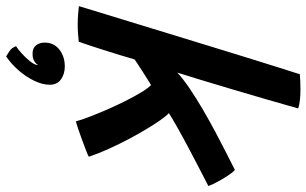

<svg xmlns="http://www.w3.org/2000/svg" viewBox="-216 -556 1021 640"><g transform="rotate(90 295.0 -235.5)"><path d="M379 22.5Q374.5 5 364 -22.2Q353.5 -49.5 340 -80.8Q326.5 -112 311.5 -141.8Q296.5 -171.5 282.8 -194.5Q269 -217.5 258 -228Q251 -223.5 238.2 -215.8Q225.5 -208 211.8 -199Q198 -190 187.2 -183Q176.5 -176 172.5 -173Q166.5 -151.5 158 -124Q149.5 -96.5 140.8 -69Q132 -41.5 124.8 -19.5Q117.5 2.5 113.5 13Q99.5 14.5 85.2 15.5Q71 16.5 56.5 16.5Q39 16.5 23 15.2Q7 14 -5 12.5Q1.5 -9 15 -53.5Q28.5 -98 46.8 -157.2Q65 -216.5 85.5 -283.8Q106 -351 126.8 -418.5Q147.5 -486 166.2 -546.5Q185 -607 199.5 -653.2Q214 -699.5 222 -724Q234 -725 247.2 -725.5Q260.5 -726 274 -726Q291.5 -726 307.8 -724.2Q324 -722.5 336 -718.5Q322 -668.5 305 -610.2Q288 -552 271.2 -495.2Q254.5 -438.5 240 -391.2Q225.5 -344 216.5 -315.5Q238 -335.5 270.2 -357.2Q302.5 -379 339.8 -400.8Q377 -422.5 414.5 -442.5Q452 -462.5 485 -479.2Q518 -496 541 -507.5Q550 -499.5 561 -482.5Q572 -465.5 581.5 -447.8Q591 -430 594.5 -419Q573.5 -408.5 540.5 -391.2Q507.5 -374 471 -354.8Q434.5 -335.5 402.5 -317.5Q370.5 -299.5 351.5 -287.5Q361 -279 375 -259Q389 -239 405.5 -211.5Q422 -184 439 -151.8Q456 -119.5 471.2 -85.8Q486.5 -52 497 -20.5Q491 -17 475.2 -11Q459.5 -5 440.5 2Q421.5 9 404.5 14.8Q387.5 20.5 379 22.5ZM162.5 255Q158 252.5 145.8 244.5Q133.5 236.5 128.5 222Q139 215.5 153.5 202.2Q168 189 179.2 174.8Q190.5 160.5 191 151.5Q191.5 149.5 191.5 148Q187.5 155.5 178.2 161.2Q169 167 153.5 167Q134.5 167 125.5 155.2Q116.5 143.5 116.5 126.5Q116.5 96 139.5 77.8Q162.5 59.5 196 59.5Q221 59.5 239 72.2Q257 85 257 110Q257 134.5 243.2 162.5Q229.5 190.5 207.8 215Q186 239.5 162.5 255Z"/></g></svg>

Font: Grandstander Thin Medium
Style: Italic
Weight: 500
Italic angle: -15°
Version: Version 1.200